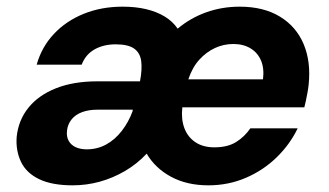

<svg xmlns="http://www.w3.org/2000/svg" viewBox="-20 -544 988 576"><path d="M198 12Q136 12 97.5 -6.5Q59 -25 43 -58.5Q27 -92 30 -133Q35 -183 65 -220.5Q95 -258 147.5 -279Q200 -300 272 -300H400Q407 -337 403.5 -361.5Q400 -386 382 -398.5Q364 -411 327 -411Q291 -411 264 -396Q237 -381 225 -350H90Q105 -403 141.5 -442Q178 -481 231 -502.5Q284 -524 348 -524Q387 -524 418.5 -516.5Q450 -509 474 -494.5Q498 -480 513 -458Q551 -490 598.5 -507Q646 -524 699 -524Q771 -524 820 -494Q869 -464 891 -411.5Q913 -359 906 -291Q905 -280 902.5 -266.5Q900 -253 897.5 -241Q895 -229 893 -222H527Q523 -187 533 -160Q543 -133 566 -117.5Q589 -102 623 -102Q663 -102 688.5 -118Q714 -134 731 -159H873Q850 -111 810 -72Q770 -33 717.5 -10.5Q665 12 605 12Q541 12 493.5 -13.5Q446 -39 420 -83Q391 -52 355 -31Q319 -10 279.5 1Q240 12 198 12ZM240 -96Q272 -96 298.5 -110.5Q325 -125 345.5 -151.5Q366 -178 378 -211V-215H273Q246 -215 226 -207.5Q206 -200 194.5 -185.5Q183 -171 181 -152Q179 -134 186 -121.5Q193 -109 207 -102.5Q221 -96 240 -96ZM545 -306H769Q773 -339 763 -362.5Q753 -386 731.5 -399Q710 -412 680 -412Q651 -412 625 -400Q599 -388 578 -365Q557 -342 545 -306Z"/></svg>

Font: DM Sans 12pt ExtraBold
Style: Italic
Weight: 800
Italic angle: -10°
Version: Version 4.004;gftools[0.9.30]